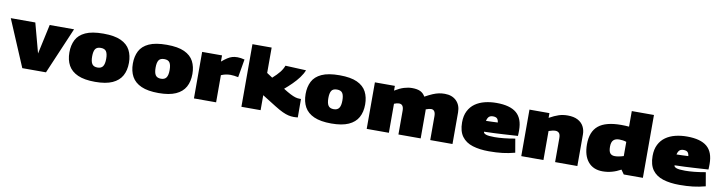

<svg xmlns="http://www.w3.org/2000/svg" viewBox="-25 -1482 8394 2235"><g transform="rotate(10 4172.0 -364.5)"><path d="M238 0 5 -550H295L389 -200L465 -550H753L518 0Z M746 -277Q746 -362 778.5 -425.5Q811 -489 888 -524.5Q965 -560 1099 -560Q1231 -560 1307.5 -524.5Q1384 -489 1417 -425.5Q1450 -362 1450 -277Q1450 -187 1414.5 -123Q1379 -59 1302 -24.5Q1225 10 1099 10Q972 10 894.5 -24.5Q817 -59 781.5 -123Q746 -187 746 -277ZM1015 -276Q1015 -215 1034 -187Q1053 -159 1098 -159Q1142 -159 1161.5 -187Q1181 -215 1181 -276Q1181 -335 1163 -363Q1145 -391 1098 -391Q1051 -391 1033 -363Q1015 -335 1015 -276Z M1496 -277Q1496 -362 1528.5 -425.5Q1561 -489 1638 -524.5Q1715 -560 1849 -560Q1981 -560 2057.5 -524.5Q2134 -489 2167 -425.5Q2200 -362 2200 -277Q2200 -187 2164.5 -123Q2129 -59 2052 -24.5Q1975 10 1849 10Q1722 10 1644.5 -24.5Q1567 -59 1531.5 -123Q1496 -187 1496 -277ZM1765 -276Q1765 -215 1784 -187Q1803 -159 1848 -159Q1892 -159 1911.5 -187Q1931 -215 1931 -276Q1931 -335 1913 -363Q1895 -391 1848 -391Q1801 -391 1783 -363Q1765 -335 1765 -276Z M2502 -550V-477Q2539 -508 2567 -526Q2595 -544 2622 -552Q2649 -560 2684 -560Q2722 -560 2768 -548L2731 -333Q2706 -338 2683.5 -341Q2661 -344 2640 -344Q2616 -344 2589 -339.5Q2562 -335 2529 -321V0H2267V-550Z M3447 11Q3417 11 3385.5 4Q3354 -3 3314 -21.5Q3274 -40 3218 -75L3055 -177V0H2828V-740H3055V-440L3122 -396Q3174 -442 3204.5 -480.5Q3235 -519 3250 -560L3495 -549Q3478 -505 3444.5 -460Q3411 -415 3368 -372.5Q3325 -330 3281 -293Q3332 -261 3367 -243Q3402 -225 3427.5 -217.5Q3453 -210 3475 -210Q3480 -210 3484.5 -210Q3489 -210 3495 -210L3496 8Q3485 9 3474 10Q3463 11 3447 11Z M3538 -277Q3538 -362 3570.5 -425.5Q3603 -489 3680 -524.5Q3757 -560 3891 -560Q4023 -560 4099.5 -524.5Q4176 -489 4209 -425.5Q4242 -362 4242 -277Q4242 -187 4206.5 -123Q4171 -59 4094 -24.5Q4017 10 3891 10Q3764 10 3686.5 -24.5Q3609 -59 3573.5 -123Q3538 -187 3538 -277ZM3807 -276Q3807 -215 3826 -187Q3845 -159 3890 -159Q3934 -159 3953.5 -187Q3973 -215 3973 -276Q3973 -335 3955 -363Q3937 -391 3890 -391Q3843 -391 3825 -363Q3807 -335 3807 -276Z M4309 0V-550H4545V-494Q4604 -530 4653 -545Q4702 -560 4748 -560Q4809 -560 4845.5 -542.5Q4882 -525 4904 -486Q4957 -515 4995 -531Q5033 -547 5066 -553.5Q5099 -560 5134 -560Q5221 -560 5272 -509.5Q5323 -459 5323 -374V0H5060V-282Q5060 -358 5008 -358Q4986 -358 4946 -343Q4947 -335 4947 -326Q4947 -317 4947 -308V0H4684V-282Q4684 -357 4629 -357Q4604 -357 4571 -343V0Z M5754 10Q5644 10 5561.5 -15.5Q5479 -41 5434 -102Q5389 -163 5389 -268Q5389 -347 5417.5 -403Q5446 -459 5495 -493.5Q5544 -528 5608.5 -544Q5673 -560 5746 -560Q5906 -560 5982.5 -495.5Q6059 -431 6059 -290Q6059 -278 6058.5 -258.5Q6058 -239 6057 -225Q5985 -221 5885.5 -214.5Q5786 -208 5660 -205Q5660 -205 5660 -201Q5661 -185 5689 -174.5Q5717 -164 5791 -164Q5838 -164 5898.5 -170Q5959 -176 6032 -189L6060 -27Q5985 -7 5913.5 1.5Q5842 10 5754 10ZM5660 -333Q5692 -334 5729 -335Q5766 -336 5799 -338Q5795 -371 5780 -385Q5765 -399 5732 -399Q5703 -399 5686 -384.5Q5669 -370 5660 -333Z M6136 0V-550H6372V-494Q6435 -529 6483 -544.5Q6531 -560 6587 -560Q6660 -560 6707 -535Q6754 -510 6776.5 -467.5Q6799 -425 6799 -374V0H6536V-282Q6536 -327 6519.5 -343.5Q6503 -360 6477 -360Q6460 -360 6440.5 -355.5Q6421 -351 6398 -343V0Z M7348 3 7312 -48Q7208 10 7098 10Q6987 10 6926 -63Q6865 -136 6865 -269Q6865 -418 6950.5 -489Q7036 -560 7220 -560Q7265 -560 7312 -556V-740H7574V3ZM7311 -208V-376Q7291 -383 7269.5 -386Q7248 -389 7226 -389Q7181 -389 7157.5 -365.5Q7134 -342 7134 -288Q7134 -233 7152.5 -211Q7171 -189 7208 -189Q7251 -189 7311 -208Z M8006 10Q7896 10 7813.5 -15.5Q7731 -41 7686 -102Q7641 -163 7641 -268Q7641 -347 7669.5 -403Q7698 -459 7747 -493.5Q7796 -528 7860.5 -544Q7925 -560 7998 -560Q8158 -560 8234.5 -495.5Q8311 -431 8311 -290Q8311 -278 8310.5 -258.5Q8310 -239 8309 -225Q8237 -221 8137.5 -214.5Q8038 -208 7912 -205Q7912 -205 7912 -201Q7913 -185 7941 -174.5Q7969 -164 8043 -164Q8090 -164 8150.5 -170Q8211 -176 8284 -189L8312 -27Q8237 -7 8165.5 1.5Q8094 10 8006 10ZM7912 -333Q7944 -334 7981 -335Q8018 -336 8051 -338Q8047 -371 8032 -385Q8017 -399 7984 -399Q7955 -399 7938 -384.5Q7921 -370 7912 -333Z"/></g></svg>

Font: Georama Extended Black
Style: Regular
Weight: 900
Width: 7
Designer: Jean-Baptiste Levee
Foundry: Production Type
Version: Version 1.000